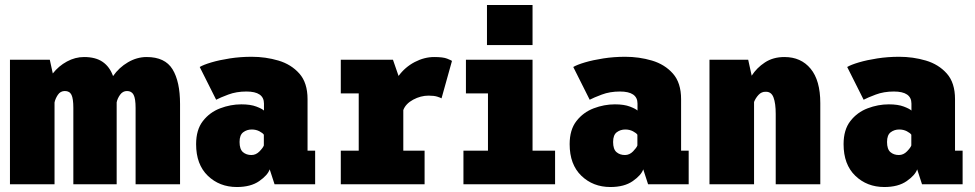

<svg xmlns="http://www.w3.org/2000/svg" viewBox="-20 -740 3915 771"><path d="M20 0V-500H180L192 -445Q215.5 -475 248.8 -493Q282 -511 317.5 -511Q364 -511 392.2 -491.5Q420.5 -472 434 -434.5Q458 -469 494 -490Q530 -511 569 -511Q642.5 -511 672.8 -461.8Q703 -412.5 703 -322.5V0H524.5V-306.5Q524.5 -344 516.5 -359.2Q508.5 -374.5 490 -374.5Q473 -374.5 462.2 -359.5Q451.5 -344.5 448.5 -329V0H274.5V-306.5Q274.5 -344 267 -359.2Q259.5 -374.5 240.5 -374.5Q222.5 -374.5 212.2 -359Q202 -343.5 199 -328.5V0Z M931 11Q861.5 11 814.5 -34.2Q767.5 -79.5 767.5 -161Q767.5 -219 794.8 -254Q822 -289 864 -305Q906 -321 949 -321Q986 -321 1009.5 -312Q1033 -303 1040 -296V-324Q1040 -372.5 969.5 -372.5Q929 -372.5 896.5 -360.2Q864 -348 848 -339.5L782 -471Q797 -480 829 -489.5Q861 -499 903.2 -505.5Q945.5 -512 990.5 -512Q1046.5 -512 1098 -496.8Q1149.5 -481.5 1182.2 -444.5Q1215 -407.5 1215 -342V-135H1245.5V0H1082.5L1063 -60Q1055 -36.5 1021 -12.8Q987 11 931 11ZM989.5 -117.5Q1008 -117.5 1022.2 -132.2Q1036.5 -147 1039.5 -156V-199Q1035.5 -205.5 1021.8 -212.8Q1008 -220 991 -220Q971.5 -220 956.8 -209Q942 -198 942 -170Q942 -141 955.5 -129.2Q969 -117.5 989.5 -117.5Z M1348.5 0V-135H1420.5V-365H1348.5V-500H1558L1580.5 -435Q1606.5 -470.5 1645.2 -490.8Q1684 -511 1723.5 -511Q1759.5 -511 1775.5 -504.5Q1791.5 -498 1795 -495.5L1753 -345Q1749.5 -347.5 1736.2 -351.8Q1723 -356 1701 -356Q1669.5 -356 1639.2 -339.8Q1609 -323.5 1599.5 -298V-135H1685V0Z M1935.5 -720H2118.5V-559H1935.5ZM1841 0V-135H1939.5V-365H1851V-500H2118.5V-135H2209V0Z M2431 11Q2361.5 11 2314.5 -34.2Q2267.5 -79.5 2267.5 -161Q2267.5 -219 2294.8 -254Q2322 -289 2364 -305Q2406 -321 2449 -321Q2486 -321 2509.5 -312Q2533 -303 2540 -296V-324Q2540 -372.5 2469.5 -372.5Q2429 -372.5 2396.5 -360.2Q2364 -348 2348 -339.5L2282 -471Q2297 -480 2329 -489.5Q2361 -499 2403.2 -505.5Q2445.5 -512 2490.5 -512Q2546.5 -512 2598 -496.8Q2649.5 -481.5 2682.2 -444.5Q2715 -407.5 2715 -342V-135H2745.5V0H2582.5L2563 -60Q2555 -36.5 2521 -12.8Q2487 11 2431 11ZM2489.5 -117.5Q2508 -117.5 2522.2 -132.2Q2536.5 -147 2539.5 -156V-199Q2535.5 -205.5 2521.8 -212.8Q2508 -220 2491 -220Q2471.5 -220 2456.8 -209Q2442 -198 2442 -170Q2442 -141 2455.5 -129.2Q2469 -117.5 2489.5 -117.5Z M2829 0V-500H2984.5L2998.5 -436Q3018.5 -467.5 3051.5 -489.2Q3084.5 -511 3130 -511Q3196.5 -511 3235.2 -464Q3274 -417 3274 -326V0H3095V-282.5Q3095 -325 3086.2 -348.5Q3077.5 -372 3055 -371.5Q3038 -372 3026 -359Q3014 -346 3008 -330.5V0Z M3531 11Q3461.5 11 3414.5 -34.2Q3367.5 -79.5 3367.5 -161Q3367.5 -219 3394.8 -254Q3422 -289 3464 -305Q3506 -321 3549 -321Q3586 -321 3609.5 -312Q3633 -303 3640 -296V-324Q3640 -372.5 3569.5 -372.5Q3529 -372.5 3496.5 -360.2Q3464 -348 3448 -339.5L3382 -471Q3397 -480 3429 -489.5Q3461 -499 3503.2 -505.5Q3545.5 -512 3590.5 -512Q3646.5 -512 3698 -496.8Q3749.5 -481.5 3782.2 -444.5Q3815 -407.5 3815 -342V-135H3845.5V0H3682.5L3663 -60Q3655 -36.5 3621 -12.8Q3587 11 3531 11ZM3589.5 -117.5Q3608 -117.5 3622.2 -132.2Q3636.5 -147 3639.5 -156V-199Q3635.5 -205.5 3621.8 -212.8Q3608 -220 3591 -220Q3571.5 -220 3556.8 -209Q3542 -198 3542 -170Q3542 -141 3555.5 -129.2Q3569 -117.5 3589.5 -117.5Z"/></svg>

Font: Trispace SemiCondensed ExtraBold
Style: Regular
Weight: 800
Width: 4
Designer: Tyler Finck
Foundry: Etcetera Type Company
Version: Version 1.210; ttfautohint (v1.8.3)